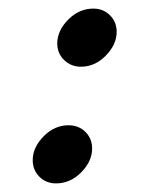

<svg xmlns="http://www.w3.org/2000/svg" viewBox="-20 -416 329 446"><path d="M168 -261Q145 -261 129 -276.5Q113 -292 113 -315Q113 -345 139 -371Q164 -396 197 -396Q220 -396 235.5 -380.5Q251 -365 251 -342Q251 -312 225 -286Q200 -261 168 -261ZM110 10Q87 10 71.5 -5.5Q56 -21 56 -44Q56 -74 82 -100Q107 -125 139 -125Q163 -125 178.5 -109.5Q194 -94 194 -71Q194 -41 168 -15Q143 10 110 10Z"/></svg>

Font: GFS Neohellenic Rg
Style: Bold Italic
Weight: 700
Italic angle: -12°
Designer: Designed by Takis Katsoulidis and George D. Matthiopoulos.
Foundry: Designed by Takis Katsoulidis and George D. Matthiopoulos.
Version: Version 1.0